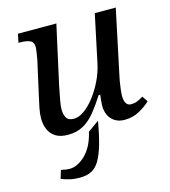

<svg xmlns="http://www.w3.org/2000/svg" viewBox="-113 -627 839 946"><g transform="rotate(-15 306.5 -154.0)"><path d="M179 228Q148 228 124 222Q100 216 84 209L97 167Q106 169 118.5 171Q131 173 142 173Q160 173 179.5 164Q199 155 219 136.5Q239 118 254.5 89Q270 60 279 21L336 -20Q324 50 310 98Q296 146 279 174.5Q262 203 238 215.5Q214 228 179 228ZM465 10Q436 10 415.5 -3Q395 -16 385 -37.5Q375 -59 375 -85Q375 -96 376.5 -111.5Q378 -127 380 -141H372Q344 -97 316.5 -63Q289 -29 255.5 -10Q222 9 177 9Q137 9 113 -6.5Q89 -22 78.5 -47.5Q68 -73 68 -102Q68 -127 74 -157Q80 -187 86 -212L125 -387Q128 -402 131 -422.5Q134 -443 134 -448Q134 -476 115 -484Q96 -492 67 -492H57L66 -536H262L196 -237Q191 -211 184 -175.5Q177 -140 177 -119Q177 -94 187 -77Q197 -60 225 -60Q251 -60 279 -80.5Q307 -101 332.5 -134.5Q358 -168 377.5 -208.5Q397 -249 406 -290L458 -536H565L497 -214Q494 -202 490.5 -182Q487 -162 484.5 -141Q482 -120 482 -106Q482 -82 490.5 -69Q499 -56 515 -56Q532 -56 546 -61.5Q560 -67 578 -78L597 -49Q575 -28 541 -9Q507 10 465 10Z"/></g></svg>

Font: ET Text
Style: Italic
Weight: 470
Italic angle: -12°
Designer: Monotype Design Team
Foundry: Monotype Imaging Inc.
Version: Version 2.009